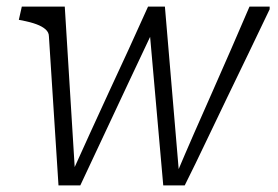

<svg xmlns="http://www.w3.org/2000/svg" viewBox="-20 -557 840 581"><path d="M223 4H157L128 -447Q128 -459 118 -468Q108 -477 90.5 -483.5Q73 -490 48 -495L37 -497L46 -537H176L208 -19L194 -25Q223 -89 252 -153Q281 -217 310.5 -280.5Q340 -344 369.5 -408Q399 -472 428 -537H479L523 -18L512 -25Q539 -89 567 -153Q595 -217 623.5 -281Q652 -345 679.5 -408.5Q707 -472 735 -537H796V-529Q764 -462 732 -395.5Q700 -329 667.5 -262Q635 -195 603.5 -128.5Q572 -62 539 4H474L432 -471L451 -481Q413 -401 375 -320Q337 -239 299 -158Q261 -77 223 4Z"/></svg>

Font: Roboto Serif ExtraLight
Style: Italic
Weight: 250
Italic angle: -10°
Designer: Greg Gazdowicz
Foundry: Commercial Type
Version: Version 1.008